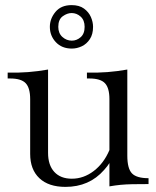

<svg xmlns="http://www.w3.org/2000/svg" viewBox="-20 -720 611 751"><path d="M236 11Q170 11 134 -23Q98 -57 98 -118V-332Q98 -376 80.5 -394.5Q63 -413 20 -413H10V-436Q51 -435 90 -438Q129 -441 168 -448V-122Q168 -74 192.5 -47.5Q217 -21 261 -21Q307 -21 346.5 -51Q386 -81 408 -133L432 -128Q422 -104 411 -86.5Q400 -69 387 -55Q329 11 236 11ZM408 9V-332Q408 -376 390.5 -394.5Q373 -413 330 -413H320V-436Q361 -435 400 -438Q439 -441 478 -448V-111Q478 -61 496 -42Q514 -23 561 -23V0Q523 0 497.5 0.5Q472 1 451.5 3Q431 5 408 9ZM261 -530Q222 -530 198.5 -555Q175 -580 175 -615Q175 -647 197 -673.5Q219 -700 260 -700Q290 -700 308.5 -686.5Q327 -673 335.5 -653.5Q344 -634 344 -615Q344 -586 331.5 -567Q319 -548 300 -539Q281 -530 261 -530ZM261 -561Q280 -561 295.5 -574.5Q311 -588 311 -615Q311 -641 295.5 -655Q280 -669 260 -669Q243 -669 225.5 -656.5Q208 -644 208 -615Q208 -590 224 -575.5Q240 -561 261 -561Z"/></svg>

Font: Baskervville SC
Style: Regular
Weight: 400
Designer: Alexis Faudot, Rémi Forte, Morgane Pierson, Rafael Ribas, Tanguy Vanlaeys, Rosalie Wagner, Thomas Huot-Marchand
Foundry: ANRT
Version: Version 1.100